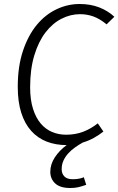

<svg xmlns="http://www.w3.org/2000/svg" viewBox="-20 -716 593 962"><path d="M514 -594Q480 -622 448 -633.5Q416 -645 381 -645Q333 -645 288 -622Q243 -599 208 -553.5Q173 -508 152 -439Q131 -370 131 -279Q131 -216 145.5 -170.5Q160 -125 184.5 -96.5Q209 -68 241.5 -54.5Q274 -41 311 -41Q358 -41 397 -56Q436 -71 470 -98L498 -57Q477 -40 451 -25.5Q425 -11 395 -2Q375 9 356 22.5Q337 36 322 52.5Q307 69 298 88.5Q289 108 289 132Q289 154 302.5 168Q316 182 344 182Q361 182 375 179.5Q389 177 400 172L412 210Q389 218 372 222Q355 226 332 226Q281 226 256.5 203Q232 180 232 145Q232 107 255 72Q278 37 314 11Q259 11 214 -6.5Q169 -24 136.5 -60Q104 -96 86.5 -151Q69 -206 69 -281Q69 -383 95 -461Q121 -539 164 -591Q207 -643 263 -669.5Q319 -696 379 -696Q433 -696 477 -679Q521 -662 553 -632Z"/></svg>

Font: Glekhifnjqigglhiwekvrgaqftz
Style: Regular
Weight: 300
Italic angle: -8°
Designer: Carrois Corporate & Edenspiekermann
Foundry: Carrois Corporate GbR & Edenspiekermann AG
Version: Version 2.001